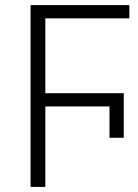

<svg xmlns="http://www.w3.org/2000/svg" viewBox="-20 -734 541 754"><path d="M100 0V-714H488V-662H158V-368H466V-193H410V-316H158V0Z"/></svg>

Font: Noto Sans Light
Style: Regular
Weight: 300
Designer: Monotype Design Team
Foundry: Monotype Imaging Inc.
Version: Version 2.007